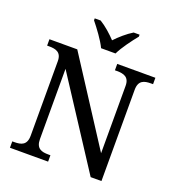

<svg xmlns="http://www.w3.org/2000/svg" viewBox="-162 -1059 1087 1187"><g transform="rotate(20 381.5 -465.5)"><path d="M357 -771H452C473 -816 521 -880 552 -918V-931H513C475 -908 434 -872 404 -840C374 -872 334 -908 296 -931H257V-918C288 -880 336 -816 357 -771ZM38 0H289V-42H276C231 -42 194 -51 194 -114V-576L569 0H640V-600C640 -663 677 -672 722 -672H735V-714H484V-672H497C541 -672 579 -663 579 -604V-161L221 -714H38V-672H51C95 -672 133 -663 133 -604V-114C133 -51 96 -42 51 -42H38Z"/></g></svg>

Font: Noto Serif
Style: Regular
Weight: 400
Designer: Monotype Design Team
Foundry: Monotype Imaging Inc.
Version: Version 2.015